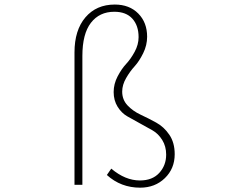

<svg xmlns="http://www.w3.org/2000/svg" viewBox="-20 -825 1040 857"><path d="M605.5 12.7Q519.5 12.7 457 -43.9L476.6 -72.3Q539.1 -19.5 604.5 -19.5Q660.2 -19.5 690.9 -53.2Q721.7 -86.9 721.7 -134.8Q721.7 -171.9 704.1 -200.2Q686.5 -228.5 660.6 -243.2Q634.8 -257.8 604.5 -274.4Q574.2 -291 548.3 -305.7Q522.5 -320.3 504.9 -348.6Q487.3 -377 487.3 -414.1Q487.3 -450.2 504.9 -483.9Q522.5 -517.6 543 -539.6Q563.5 -561.5 581.1 -593.8Q598.6 -626 598.6 -659.2Q598.6 -710.9 570.8 -741.7Q543 -772.5 490.2 -772.5Q423.8 -772.5 385.7 -723.1Q347.7 -673.8 347.7 -575.2V0H312.5V-590.8Q312.5 -690.4 361.3 -747.6Q410.2 -804.7 492.2 -804.7Q557.6 -804.7 597.2 -764.6Q636.7 -724.6 636.7 -661.1Q636.7 -623 619.1 -587.4Q601.6 -551.8 581.1 -529.3Q560.5 -506.8 543 -476.6Q525.4 -446.3 525.4 -416Q525.4 -379.9 549.3 -354.5Q573.2 -329.1 607.9 -313Q642.6 -296.9 677.2 -277.8Q711.9 -258.8 735.8 -223.6Q759.8 -188.5 759.8 -136.7Q759.8 -72.3 715.8 -29.8Q671.9 12.7 605.5 12.7Z"/></svg>

Font: GenEi Gothic M ExtraLight
Style: Regular
Weight: 200
Designer: o_tamon (Modified); [Source Han Sans]
Ryoko NISHIZUKA  (kana & ideographs); Paul D. Hunt (Latin, Greek & Cyrillic); Wenl
Version: Version 1.1a;Original Version 1.004